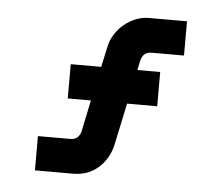

<svg xmlns="http://www.w3.org/2000/svg" viewBox="-43 -651 697 603"><g transform="rotate(5 306.0 -350.0)"><path d="M171 -438H267L281 -502Q285 -523 297 -542Q309 -561 325.5 -574.5Q342 -588 362 -596Q382 -604 403 -604H523V-496H421Q393 -496 387 -466L381 -438H453V-330H358L330 -198Q320 -153 287.5 -124.5Q255 -96 208 -96H88V-204H190Q218 -204 224 -234L244 -330H171Z"/></g></svg>

Font: Space Mono
Style: Bold Italic
Weight: 700
Italic angle: -12°
Monospace: yes
Designer: Colophon Foundry / Benjamin Critton
Foundry: Colophon Foundry
Version: Version 1.000;PS 1.000;hotconv 1.0.81;makeotf.lib2.5.63406